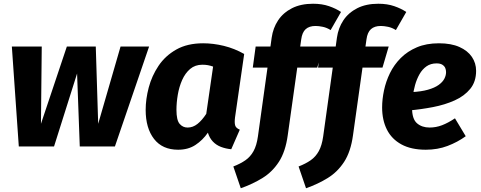

<svg xmlns="http://www.w3.org/2000/svg" viewBox="-20 -779 2559 1021"><path d="M621.1 -531.6H772.9L591 0H404.2L389.9 -388.1L267.3 0H80L43 -531.6H202L197.8 -120.6L335.5 -531.6H489.3L502.1 -120.6Z M1060.3 -548.8Q1114.6 -548.8 1170.8 -535Q1227 -521.2 1278.5 -492L1229.7 -153.8Q1226.4 -127.8 1230.3 -112.9Q1234.1 -98.1 1255.2 -89.4L1209.7 14.6Q1180.5 11.9 1154.9 2.1Q1129.4 -7.7 1111.7 -26.6Q1094 -45.4 1085.5 -73.4Q1057.7 -33.4 1019.2 -8.1Q980.7 17.2 927.2 17.2Q843.6 17.2 799.1 -40.2Q754.6 -97.7 754.6 -194.6Q754.6 -251.8 770.9 -313.6Q787.2 -375.4 823 -428.9Q858.8 -482.4 917.5 -515.6Q976.2 -548.8 1060.3 -548.8ZM1055.8 -434.8Q1017.6 -434.8 991.2 -412.4Q964.8 -389.9 948.6 -353.5Q932.5 -317 925.4 -275Q918.3 -233 918.3 -194.9Q918.3 -139.9 935.3 -120.3Q952.3 -100.7 977.4 -100.7Q1005.8 -100.7 1030 -119.9Q1054.2 -139.1 1076.8 -173.6L1113.2 -424.9Q1098.7 -430 1085.7 -432.4Q1072.7 -434.8 1055.8 -434.8Z M1644.7 -759.1Q1692.4 -759.1 1729.7 -746.2Q1767 -733.3 1793.4 -715.3L1738.2 -619.1Q1717.8 -631.9 1696.5 -636.4Q1675.1 -640.9 1658.1 -640.9Q1624.5 -640.9 1605.6 -624Q1586.7 -607 1581.7 -569L1510.1 -59.6Q1498.2 27.4 1463.3 81.2Q1428.4 135 1376.8 167Q1325.3 199.1 1260.4 222.1L1220.8 106.3Q1258.7 91.6 1285.2 73.1Q1311.7 54.6 1328.3 24.5Q1344.8 -5.5 1351.5 -53.1L1424.7 -578.6Q1432 -630.4 1459 -671Q1486.1 -711.7 1532.9 -735.4Q1579.7 -759.1 1644.7 -759.1ZM1339.5 -531.6H1700L1667 -419.6H1324.3Z M1991.7 -759.1Q2039.4 -759.1 2076.7 -746.2Q2114 -733.3 2140.4 -715.3L2085.2 -619.1Q2064.8 -631.9 2043.5 -636.4Q2022.1 -640.9 2005.1 -640.9Q1971.5 -640.9 1952.6 -624Q1933.7 -607 1928.7 -569L1857.1 -59.6Q1845.2 27.4 1810.3 81.2Q1775.4 135 1723.8 167Q1672.3 199.1 1607.4 222.1L1567.8 106.3Q1605.7 91.6 1632.2 73.1Q1658.7 54.6 1675.3 24.5Q1691.8 -5.5 1698.5 -53.1L1771.7 -578.6Q1779 -630.4 1806 -671Q1833.1 -711.7 1879.9 -735.4Q1926.7 -759.1 1991.7 -759.1ZM1686.5 -531.6H2047L2014 -419.6H1671.3Z M2314.2 -548.8Q2379.3 -548.8 2423.1 -529.1Q2467 -509.5 2489.4 -476.4Q2511.8 -443.3 2511.8 -402.4Q2511.8 -344.7 2480.7 -306.6Q2449.6 -268.4 2397.8 -245.1Q2346 -221.8 2282.8 -209.6Q2219.6 -197.4 2155.8 -191.7L2168 -289.1Q2220.5 -291.8 2256 -302Q2291.4 -312.1 2312.5 -327.3Q2333.6 -342.5 2342.8 -360.1Q2352 -377.8 2352 -395.5Q2352 -407.2 2347.7 -417.5Q2343.3 -427.7 2332.3 -434.8Q2321.4 -441.9 2301.5 -441.9Q2270.3 -441.9 2247.9 -426.2Q2225.6 -410.5 2210.8 -384.3Q2196 -358.1 2187.2 -326.7Q2178.5 -295.2 2174.8 -263.6Q2171.1 -232 2171.1 -205.9Q2171.1 -146.2 2197.4 -123.5Q2223.7 -100.8 2264.3 -100.8Q2298.7 -100.8 2330.7 -113.1Q2362.8 -125.4 2399.4 -149.8L2456.6 -54.6Q2413 -23 2360 -2.9Q2307 17.2 2244.2 17.2Q2166.5 17.2 2114.7 -11.1Q2062.9 -39.3 2037.4 -90Q2012 -140.6 2012 -207.9Q2012 -250.9 2022 -298.2Q2031.9 -345.5 2053.7 -390.2Q2075.5 -434.8 2111.1 -470.5Q2146.6 -506.1 2196.8 -527.4Q2247 -548.8 2314.2 -548.8Z"/></svg>

Font: Fira Sans Variable
Style: Italic
Weight: 397
Italic angle: -8°
Designer: Carrois Corporate & Edenspiekermann AG
Foundry: Carrois Corporate GbR & Edenspiekermann AG
Version: Version 4.202